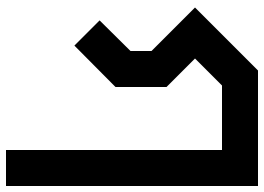

<svg xmlns="http://www.w3.org/2000/svg" viewBox="-140 -380 880 640"><g transform="rotate(90 300.0 -60.0)"><path d="M215 -480H600V360H480V-360H265L175 -270L270 -175V-5L132 132L48 48L150 -55V-125L5 -270Z"/></g></svg>

Font: SOV_raksil
Style: Book
Weight: 400
Version: Version 1.00